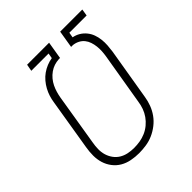

<svg xmlns="http://www.w3.org/2000/svg" viewBox="-203 -867 1006 1006"><g transform="rotate(-45 300.0 -363.5)"><path d="M249 8Q220 8 192 2.5Q164 -3 141 -16.5Q118 -30 101.5 -51.5Q85 -73 77 -99Q69 -125 69 -153.5Q69 -182 74 -211L121 -497Q124 -517 130 -536Q136 -555 146 -573.5Q156 -592 170 -608.5Q184 -625 201 -637Q218 -649 237.5 -657Q257 -665 277 -668L282 -697H154L161 -735H324L308 -638H299Q281 -637 264 -631.5Q247 -626 231.5 -615Q216 -604 204 -589.5Q192 -575 184 -558.5Q176 -542 171 -525Q166 -508 163 -491L116 -204Q112 -182 111.5 -159.5Q111 -137 117 -116.5Q123 -96 135.5 -78.5Q148 -61 166 -50Q184 -39 205.5 -34.5Q227 -30 249 -30Q271 -30 292.5 -33.5Q314 -37 335 -46Q356 -55 374 -70Q392 -85 405 -103.5Q418 -122 425.5 -143Q433 -164 436 -186L484 -472Q487 -490 488 -508Q489 -526 487 -543.5Q485 -561 479.5 -577.5Q474 -594 463.5 -607Q453 -620 437.5 -628Q422 -636 404 -638H390L406 -735H570L564 -697H436L431 -668Q452 -664 469.5 -653.5Q487 -643 500 -627Q513 -611 520 -592Q527 -573 529.5 -551.5Q532 -530 530.5 -508.5Q529 -487 526 -466L478 -179Q474 -153 464.5 -127.5Q455 -102 439 -79.5Q423 -57 400.5 -39.5Q378 -22 353 -11Q328 0 301 4Q274 8 249 8Z"/></g></svg>

Font: Iosevka Curly XLtExObl
Style: Regular
Weight: 200
Width: 7
Italic angle: -9°
Monospace: yes
Designer: Belleve Invis
Foundry: Belleve Invis
Version: Version 11.0.1; ttfautohint (v1.8.3)